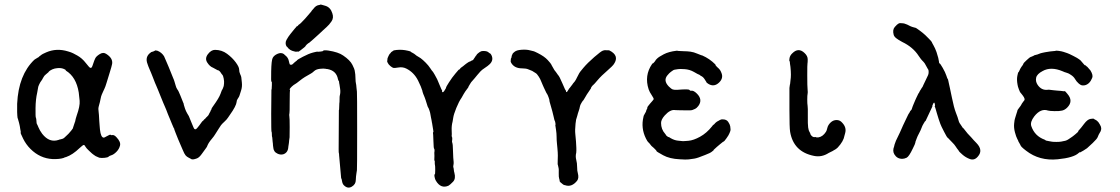

<svg xmlns="http://www.w3.org/2000/svg" viewBox="-20 -666 4963 851"><path d="M153 -415 165 -424Q165 -425 185 -434Q231 -454 282 -438Q288 -436 294.5 -434Q301 -432 322.5 -420Q344 -408 360.5 -386.5Q377 -365 381 -365Q385 -365 387 -368Q389 -371 393.5 -385Q398 -399 402.5 -408Q407 -417 422.5 -426.5Q438 -436 451 -427Q481 -408 477 -383Q475 -372 466.5 -345Q458 -318 452.5 -299.5Q447 -281 443 -273Q439 -265 436.5 -259Q434 -253 431 -246.5Q428 -240 425.5 -226.5Q423 -213 419.5 -201.5Q416 -190 416 -183.5Q416 -177 417 -172Q418 -167 418.5 -156.5Q419 -146 420 -130Q421 -114 421.5 -110Q422 -106 423 -92Q427 -56 440 -56Q443 -56 451 -61Q468 -71 470.5 -68.5Q473 -66 476 -67Q485 -70 496 -58Q516 -37 512 -21Q508 -5 496 7Q484 19 474 22Q464 25 461 28.5Q458 32 443.5 33.5Q429 35 420 33Q407 28 404 26Q401 24 394.5 19.5Q388 15 381.5 8.5Q375 2 374.5 2Q374 2 370 -2.5Q366 -7 365 -7.5Q364 -8 360 -14Q355 -24 351 -23.5Q347 -23 333 -10Q302 20 273 30Q267 31 262 34Q244 40 213 39Q157 36 115 -6Q95 -26 82.5 -51.5Q70 -77 71.5 -78Q73 -79 71.5 -85Q70 -91 69.5 -95.5Q69 -100 68.5 -102.5Q68 -105 67.5 -108Q67 -111 65.5 -117Q64 -123 63.5 -125Q63 -127 62 -130L59 -141L58 -142Q55 -164 56 -206Q62 -334 132 -401Q137 -405 138 -405Q139 -405 143 -408Q147 -411 147 -410.5Q147 -410 150 -412Q153 -414 153 -415ZM304 -101 310 -119Q310 -121 312 -125Q314 -129 314 -132Q314 -135 320 -154Q335 -196 333 -219Q331 -242 329 -256Q318 -325 272 -353Q271 -354 271.5 -355Q272 -356 266 -359Q253 -366 234 -364Q210 -362 193 -346Q201 -351 196 -347L183 -336Q176 -331 171 -321Q166 -311 162.5 -307Q159 -303 154 -292.5Q149 -282 149 -278.5Q149 -275 145 -256Q138 -226 137.5 -187Q137 -148 139 -144.5Q141 -141 141.5 -129.5Q142 -118 143.5 -116.5Q145 -115 150.5 -101.5Q156 -88 167 -73Q199 -32 240 -46Q244 -48 246.5 -48Q249 -48 252.5 -49.5Q256 -51 259 -51.5Q262 -52 272.5 -62.5Q283 -73 283.5 -73Q284 -73 287 -77Q290 -81 293.5 -84.5Q297 -88 298 -90Q299 -92 300 -93Q301 -94 302 -95.5Q303 -97 303.5 -98.5Q304 -100 304 -101Z M946 -354 924 -366Q910 -371 898.5 -389Q887 -407 901.5 -426Q916 -445 933 -445Q963 -445 986.5 -427.5Q1010 -410 1025 -389.5Q1040 -369 1040 -358Q1040 -347 1044.5 -337.5Q1049 -328 1049.5 -323.5Q1050 -319 1052 -300Q1054 -281 1048.5 -264.5Q1043 -248 1041.5 -242.5Q1040 -237 1034.5 -229.5Q1029 -222 1029 -215Q1027 -196 999 -157Q996 -153 990.5 -144.5Q985 -136 974.5 -126.5Q964 -117 959.5 -111Q955 -105 950 -96.5Q945 -88 940.5 -81.5Q936 -75 933.5 -70.5Q931 -66 927.5 -61.5Q924 -57 920 -52Q916 -47 911.5 -41.5Q907 -36 905 -32Q903 -28 900.5 -23.5Q898 -19 898 -17.5Q898 -16 891 -6.5Q884 3 873.5 17.5Q863 32 853 36Q832 44 826 38Q825 37 816.5 33Q808 29 802.5 22.5Q797 16 789.5 -2.5Q782 -21 778.5 -28Q775 -35 769.5 -49Q764 -63 758.5 -76.5Q753 -90 753 -91L752 -96Q751 -95 742.5 -116Q734 -137 732 -141.5Q730 -146 729 -148.5Q728 -151 723.5 -162Q719 -173 717 -179Q715 -185 711.5 -192Q708 -199 703.5 -210.5Q699 -222 692.5 -237.5Q686 -253 680 -268.5Q674 -284 672 -287.5Q670 -291 667 -299Q664 -307 657.5 -323.5Q651 -340 649.5 -343.5Q648 -347 643.5 -357.5Q639 -368 637.5 -372Q636 -376 634 -382Q621 -415 649 -434L650 -435Q650 -435 653.5 -436Q657 -437 661 -438.5Q665 -440 666 -441Q668 -444 678 -441Q696 -434 707 -417Q710 -411 717 -394Q724 -377 727.5 -369.5Q731 -362 736 -348.5Q741 -335 746.5 -322.5Q752 -310 753 -305.5Q754 -301 756 -295.5Q758 -290 759 -285.5Q760 -281 761.5 -278Q763 -275 765.5 -270.5Q768 -266 769 -265.5Q770 -265 779.5 -242.5Q789 -220 791.5 -212.5Q794 -205 795 -204H794Q801 -180 804.5 -173.5Q808 -167 810 -163Q812 -159 814.5 -155.5Q817 -152 819 -146.5Q821 -141 822 -139Q823 -137 831 -117Q839 -97 841 -95Q846 -91 850.5 -95Q855 -99 864 -111Q878 -131 879 -130Q880 -130 883 -134Q886 -138 887 -138Q888 -138 889.5 -140Q891 -142 892 -143Q896 -148 896 -147Q905 -156 905 -157.5Q905 -159 906 -160Q907 -161 907 -162Q907 -163 910 -167.5Q913 -172 913 -173.5Q913 -175 915.5 -178.5Q918 -182 917.5 -183.5Q917 -185 925 -196Q951 -232 957.5 -250.5Q964 -269 965 -269Q966 -269 967.5 -273.5Q969 -278 970 -280Q971 -282 971.5 -284.5Q972 -287 972 -287.5Q972 -288 973 -296.5Q974 -305 971.5 -318Q969 -331 965.5 -334.5Q962 -338 958.5 -344Q955 -350 950 -353Q945 -356 945 -355.5Q945 -355 946 -354Z M1492 123 1483 22Q1483 14 1482 13Q1481 12 1481 -5L1482 -178Q1482 -178 1482.5 -178.5Q1483 -179 1483 -181L1484 -208Q1485 -211 1485 -225.5Q1485 -240 1486 -242Q1490 -257 1487.5 -272.5Q1485 -288 1484.5 -292.5Q1484 -297 1483.5 -297Q1483 -297 1483 -301.5Q1483 -306 1481.5 -307Q1480 -308 1478 -315Q1471 -353 1431 -360Q1426 -360 1424 -361Q1415 -363 1398 -361Q1381 -359 1372.5 -351Q1364 -343 1358 -340Q1328 -324 1310 -309.5Q1292 -295 1287.5 -293Q1283 -291 1273.5 -282.5Q1264 -274 1264 -269V-267L1265 -268H1266Q1264 -265 1264 -216Q1264 -167 1263 -165Q1261 -156 1262.5 -150Q1264 -144 1264 -102.5Q1264 -61 1263.5 -57.5Q1263 -54 1262.5 -50.5Q1262 -47 1261.5 -43Q1261 -39 1261 -36.5Q1261 -34 1260 -28.5Q1259 -23 1258 -16Q1257 11 1235 18Q1222 21 1210 15Q1192 7 1191 -14Q1190 -21 1190 -21.5Q1190 -22 1189.5 -29.5Q1189 -37 1188.5 -37.5Q1188 -38 1187.5 -48Q1187 -58 1186 -59.5Q1185 -61 1185 -71Q1185 -81 1183.5 -82Q1182 -83 1182 -162L1183 -270L1184 -269Q1184 -272 1185 -289Q1186 -306 1183 -304Q1181 -303 1182 -350.5Q1183 -398 1188.5 -409Q1194 -420 1209 -427Q1226 -435 1239 -426Q1240 -425 1239.5 -425Q1239 -425 1244 -421Q1257 -411 1260 -396.5Q1263 -382 1265 -380Q1273 -377 1278 -382.5Q1283 -388 1285.5 -389.5Q1288 -391 1288.5 -392Q1289 -393 1293 -395.5Q1297 -398 1297 -399.5Q1297 -401 1322.5 -414.5Q1348 -428 1367 -433Q1386 -438 1387.5 -437Q1389 -436 1400.5 -437.5Q1412 -439 1412 -440Q1412 -445 1435 -442Q1480 -435 1501 -420Q1532 -399 1542 -378.5Q1552 -358 1552 -354Q1552 -350 1553.5 -344.5Q1555 -339 1555.5 -320.5Q1556 -302 1557.5 -297Q1559 -292 1560 -277.5Q1561 -263 1562 -259.5Q1563 -256 1563 -85.5Q1563 85 1562 88.5Q1561 92 1560 101Q1559 110 1558 116Q1557 122 1557 132Q1557 151 1539 161.5Q1521 172 1504 155Q1498 149 1496 137Q1494 125 1493 125Q1492 125 1492 123ZM1453 -607Q1460 -587 1449.5 -571.5Q1439 -556 1427.5 -546Q1416 -536 1410.5 -530.5Q1405 -525 1394.5 -515.5Q1384 -506 1368.5 -492Q1353 -478 1350.5 -476.5Q1348 -475 1346 -474Q1344 -473 1339 -468Q1334 -463 1334 -462Q1335 -461 1328 -455.5Q1321 -450 1312 -443Q1303 -436 1301.5 -437Q1300 -438 1295.5 -437Q1291 -436 1285 -438Q1264 -442 1253 -458L1251 -460H1250Q1242 -475 1250 -489.5Q1258 -504 1267 -515Q1276 -526 1279.5 -530.5Q1283 -535 1286 -538.5Q1289 -542 1291 -544Q1293 -546 1294 -548Q1297 -551 1297.5 -550Q1298 -549 1301 -553Q1304 -557 1305 -557Q1306 -557 1308.5 -559.5Q1311 -562 1311.5 -562Q1312 -562 1313.5 -564Q1315 -566 1319 -569.5Q1323 -573 1332 -583Q1341 -593 1342 -594.5Q1343 -596 1351 -605Q1359 -614 1360 -615.5Q1361 -617 1361 -617.5Q1361 -618 1362.5 -619.5Q1364 -621 1370 -628Q1380 -642 1395 -644Q1398 -644 1399.5 -645.5Q1401 -647 1423 -640Q1445 -633 1453 -607Z M1892 -127Q1893 -127 1893 -122Q1893 -122 1892 -127ZM1891 -130V-131Q1892 -131 1891 -130ZM2123 -440Q2138 -440 2144.5 -434.5Q2151 -429 2152.5 -429Q2154 -429 2158 -422Q2169 -400 2151 -382Q2143 -374 2129 -365Q2115 -356 2109 -349Q2103 -342 2095.5 -333.5Q2088 -325 2084 -319.5Q2080 -314 2074 -308Q2068 -302 2064.5 -295.5Q2061 -289 2058.5 -285.5Q2056 -282 2056.5 -281Q2057 -280 2049.5 -270.5Q2042 -261 2035 -249Q2028 -237 2026 -233Q2014 -216 2002.5 -187.5Q1991 -159 1989 -145Q1987 -131 1986 -127Q1981 -109 1982 -87.5Q1983 -66 1982 -65L1983 -58Q1985 -58 1984.5 -49.5Q1984 -41 1983.5 -39Q1983 -37 1985 -32.5Q1987 -28 1987.5 -4.5Q1988 19 1989 33Q1992 56 1990 64Q1988 72 1989.5 76Q1991 80 1991.5 87Q1992 94 1994 100Q2001 126 1988 139.5Q1975 153 1968 157Q1934 172 1912 135Q1908 129 1906 117.5Q1904 106 1907 107Q1909 107 1909 88Q1909 69 1908 66Q1907 63 1907 56.5Q1907 50 1907 48L1906 47L1905 42Q1906 23 1905 11L1906 3Q1906 -7 1904 -7Q1902 -8 1901 -42Q1900 -76 1899 -78L1900 -80Q1902 -80 1900 -90.5Q1898 -101 1897 -108.5Q1896 -116 1895 -121Q1894 -126 1893 -132Q1892 -138 1890 -146.5Q1888 -155 1887.5 -160.5Q1887 -166 1883 -177.5Q1879 -189 1877.5 -190Q1876 -191 1872 -205Q1868 -219 1866.5 -222.5Q1865 -226 1863 -232.5Q1861 -239 1858 -245Q1855 -251 1855 -253Q1852 -260 1852 -261H1853L1845 -283Q1845 -283 1842 -289.5Q1839 -296 1833 -309Q1815 -345 1781 -362Q1765 -370 1747 -367Q1729 -364 1724 -365Q1719 -366 1710.5 -373Q1702 -380 1698.5 -387.5Q1695 -395 1696 -396Q1697 -397 1697 -401.5Q1697 -406 1697.5 -407Q1698 -408 1699 -411Q1700 -414 1701 -415.5Q1702 -417 1702 -418L1707 -427Q1708 -427 1708.5 -428Q1709 -429 1711.5 -431.5Q1714 -434 1714 -435L1723 -441Q1723 -443 1737 -444.5Q1751 -446 1763.5 -445Q1776 -444 1788.5 -441Q1801 -438 1800.5 -437Q1800 -436 1808 -432Q1816 -428 1821 -423.5Q1826 -419 1830 -417Q1834 -415 1839 -411.5Q1844 -408 1844.5 -408Q1845 -408 1849.5 -404Q1854 -400 1855.5 -399Q1857 -398 1867 -388Q1879 -376 1887.5 -363Q1896 -350 1897 -350Q1898 -350 1907 -334.5Q1916 -319 1917.5 -315Q1919 -311 1922 -304.5Q1925 -298 1931 -283Q1937 -268 1939 -266Q1941 -264 1940 -264Q1939 -264 1939 -262Q1942 -249 1954 -271Q1958 -277 1957 -278Q1956 -279 1970 -301Q1984 -323 1998.5 -340Q2013 -357 2013 -357Q2015 -356 2018.5 -360.5Q2022 -365 2022 -365L2033 -373Q2033 -373 2036 -375.5Q2039 -378 2039 -378Q2039 -378 2046 -383.5Q2053 -389 2054 -389Q2055 -389 2056.5 -390.5Q2058 -392 2059.5 -392Q2061 -392 2061.5 -393Q2062 -394 2062.5 -393.5Q2063 -393 2064 -394Q2065 -395 2065.5 -394.5Q2066 -394 2069 -396.5Q2072 -399 2072 -398.5Q2072 -398 2073.5 -398.5Q2075 -399 2076 -399.5Q2077 -400 2077.5 -401Q2078 -402 2079 -403.5Q2080 -405 2084.5 -411.5Q2089 -418 2089 -418.5Q2089 -419 2090.5 -420Q2092 -421 2092.5 -423Q2093 -425 2098.5 -429.5Q2104 -434 2105 -434.5Q2106 -435 2107.5 -436Q2109 -437 2109 -437Q2109 -437 2112 -438Q2115 -439 2115 -439.5Q2115 -440 2123 -440Z M2535 -318 2547 -341Q2547 -343 2565.5 -365Q2584 -387 2614 -413Q2644 -439 2652 -441.5Q2660 -444 2661.5 -443.5Q2663 -443 2680 -443Q2727 -420 2701 -382Q2695 -373 2673 -354Q2645 -330 2629 -311Q2613 -292 2610 -290Q2607 -288 2603 -282.5Q2599 -277 2599.5 -276Q2600 -275 2599.5 -275Q2599 -275 2598 -272.5Q2597 -270 2589 -259Q2581 -248 2575 -237Q2569 -226 2567.5 -224.5Q2566 -223 2565.5 -221.5Q2565 -220 2564.5 -220.5Q2564 -221 2557.5 -210.5Q2551 -200 2550 -192.5Q2549 -185 2545 -174Q2541 -163 2539 -154L2533 -134V-132Q2532 -126 2531 -118Q2528 -89 2530 -71.5Q2532 -54 2533 -38.5Q2534 -23 2534.5 -10.5Q2535 2 2534 11Q2530 27 2534 42Q2538 57 2538 74.5Q2538 92 2541 101Q2547 123 2538 135Q2514 165 2485 155L2482 154Q2482 156 2475 151Q2460 140 2460.5 136.5Q2461 133 2458.5 126Q2456 119 2456.5 100.5Q2457 82 2456 80L2453 66Q2451 65 2452 43Q2453 21 2452 9Q2451 -3 2450.5 -10Q2450 -17 2448.5 -31Q2447 -45 2447 -59.5Q2447 -74 2444.5 -90.5Q2442 -107 2441.5 -110Q2441 -113 2442 -113Q2443 -113 2441.5 -121.5Q2440 -130 2439 -130Q2438 -130 2433.5 -150.5Q2429 -171 2421.5 -196Q2414 -221 2415 -221.5Q2416 -222 2411.5 -234.5Q2407 -247 2404.5 -250Q2402 -253 2398.5 -261Q2395 -269 2390 -279Q2385 -289 2384.5 -291.5Q2384 -294 2380.5 -301Q2377 -308 2376 -311.5Q2375 -315 2367.5 -327Q2360 -339 2353.5 -342.5Q2347 -346 2343 -349Q2339 -352 2335.5 -353Q2332 -354 2322 -358.5Q2312 -363 2294 -363Q2260 -363 2246 -387Q2243 -393 2243.5 -394Q2244 -395 2244 -401Q2244 -407 2245.5 -408Q2247 -409 2247.5 -414.5Q2248 -420 2250.5 -424Q2253 -428 2252.5 -428.5Q2252 -429 2261 -436.5Q2270 -444 2292 -445.5Q2314 -447 2328.5 -443Q2343 -439 2345 -439Q2347 -439 2363 -431Q2393 -416 2407.5 -400Q2422 -384 2423 -381Q2424 -378 2426 -375Q2428 -372 2431.5 -365.5Q2435 -359 2436 -357.5Q2437 -356 2439 -353Q2441 -350 2443.5 -347.5Q2446 -345 2448.5 -340.5Q2451 -336 2453 -334Q2459 -329 2472.5 -297Q2486 -265 2488 -264.5Q2490 -264 2489 -263Q2488 -259 2490 -258Q2492 -257 2494.5 -260.5Q2497 -264 2500.5 -270Q2504 -276 2505 -276L2518 -293Q2518 -293 2519.5 -295.5Q2521 -298 2524.5 -301.5Q2528 -305 2531 -310.5Q2534 -316 2534.5 -316.5Q2535 -317 2535 -318Z M2978 -441H2983Q2983 -440 2990.5 -440Q2998 -440 3011.5 -439Q3025 -438 3025.5 -438.5Q3026 -439 3040.5 -437Q3055 -435 3071 -428Q3087 -421 3087.5 -421.5Q3088 -422 3093 -420Q3125 -406 3150 -381Q3152 -378 3151.5 -377.5Q3151 -377 3156 -371.5Q3161 -366 3161.5 -366Q3162 -366 3163.5 -364.5Q3165 -363 3169.5 -358Q3174 -353 3178 -342Q3187 -319 3167 -300Q3145 -279 3120 -294Q3111 -300 3111 -301.5Q3111 -303 3108 -307Q3105 -311 3103 -315Q3096 -326 3086 -330Q3085 -331 3081.5 -333.5Q3078 -336 3076.5 -336Q3075 -336 3056 -347Q3037 -358 3014.5 -359.5Q2992 -361 2985 -359.5Q2978 -358 2972.5 -357.5Q2967 -357 2963.5 -354.5Q2960 -352 2953.5 -347.5Q2947 -343 2938 -332Q2919 -309 2944 -283Q2955 -272 2962 -269.5Q2969 -267 2983 -268Q3032 -272 3035.5 -267.5Q3039 -263 3043 -264Q3054 -266 3069 -251Q3096 -224 3075 -196Q3067 -186 3061 -183.5Q3055 -181 3049 -178.5Q3043 -176 3016 -177Q2989 -178 2985 -177.5Q2981 -177 2973 -178Q2951 -182 2926 -154Q2910 -136 2910 -121Q2910 -93 2928 -73Q2931 -70 2931 -68.5Q2931 -67 2936.5 -62.5Q2942 -58 2943.5 -58.5Q2945 -59 2952 -54Q2969 -44 2985.5 -42.5Q3002 -41 3005.5 -40.5Q3009 -40 3031.5 -42Q3054 -44 3083 -60Q3112 -76 3136 -106Q3141 -113 3142 -113Q3144 -113 3147 -117Q3150 -121 3150.5 -121Q3151 -121 3153.5 -123.5Q3156 -126 3156.5 -126Q3157 -126 3159 -127.5Q3161 -129 3161.5 -129Q3162 -129 3165.5 -131Q3169 -133 3169.5 -133.5Q3170 -134 3172 -134.5Q3174 -135 3175 -136Q3176 -137 3183 -137Q3200 -137 3207.5 -126Q3215 -115 3216.5 -106.5Q3218 -98 3218 -92.5Q3218 -87 3216 -82.5Q3214 -78 3213 -75Q3210 -67 3199.5 -52.5Q3189 -38 3187.5 -38.5Q3186 -39 3181 -34.5Q3176 -30 3170.5 -26Q3165 -22 3157.5 -15Q3150 -8 3146 -4.5Q3142 -1 3143 -1V0Q3142 0 3135.5 6Q3129 12 3105 21Q3071 35 3057.5 37Q3044 39 3032.5 40.5Q3021 42 2993 40Q2948 38 2919 22Q2890 6 2890 4Q2890 2 2886.5 -1.5Q2883 -5 2877.5 -10.5Q2872 -16 2870 -17Q2868 -18 2862.5 -25.5Q2857 -33 2853.5 -35.5Q2850 -38 2843 -52Q2820 -98 2832 -148Q2833 -154 2834.5 -155.5Q2836 -157 2838 -162Q2840 -167 2841 -167.5Q2842 -168 2843.5 -172.5Q2845 -177 2845 -178Q2845 -179 2847.5 -183Q2850 -187 2849 -188Q2848 -192 2861.5 -207Q2875 -222 2877 -225.5Q2879 -229 2869 -243.5Q2859 -258 2855 -270Q2835 -331 2870 -382Q2875 -388 2874 -385L2873 -384Q2877 -387 2881.5 -392.5Q2886 -398 2885.5 -398.5Q2885 -399 2892.5 -406.5Q2900 -414 2922 -425.5Q2944 -437 2978 -441Z M3589 -58 3593 -59Q3599 -56 3607 -57Q3627 -60 3641 -82Q3644 -86 3647 -99Q3650 -112 3661.5 -123Q3673 -134 3688 -134Q3703 -134 3713 -122Q3733 -101 3726 -76Q3725 -72 3723 -65Q3719 -40 3693 -12Q3684 -4 3682 -3.5Q3680 -3 3675 0.5Q3670 4 3663 7Q3656 10 3653 12Q3622 32 3588 25Q3497 7 3482 -82Q3479 -100 3479 -178V-276L3481 -291Q3482 -291 3482.5 -299Q3483 -307 3483.5 -308.5Q3484 -310 3485 -322Q3486 -334 3485 -351Q3484 -368 3483.5 -369.5Q3483 -371 3482.5 -376.5Q3482 -382 3481.5 -383Q3481 -384 3481 -388.5Q3481 -393 3480 -394Q3477 -397 3479.5 -409Q3482 -421 3492 -430Q3519 -457 3546 -431Q3560 -418 3560 -403Q3560 -388 3559 -385Q3558 -382 3558 -332Q3558 -282 3559.5 -269Q3561 -256 3559.5 -250Q3558 -244 3558 -224.5Q3558 -205 3559.5 -197.5Q3561 -190 3560.5 -152.5Q3560 -115 3562 -101Q3564 -87 3568 -81Q3572 -75 3571.5 -74Q3571 -73 3572 -71.5Q3573 -70 3574 -68Q3580 -59 3589 -58Z M4066 -277 4069 -281Q4069 -281 4073 -290Q4077 -299 4084 -313Q4091 -327 4093.5 -333Q4096 -339 4096 -346Q4096 -353 4095 -356Q4094 -359 4093.5 -359Q4093 -359 4093 -359.5Q4093 -360 4091.5 -362Q4090 -364 4084 -375.5Q4078 -387 4076 -388.5Q4074 -390 4072.5 -392.5Q4071 -395 4070 -395L4062 -404Q4062 -404 4052 -418Q4027 -457 3979 -480Q3962 -489 3952.5 -496.5Q3943 -504 3941 -512Q3935 -534 3946 -546.5Q3957 -559 3962.5 -561.5Q3968 -564 3969.5 -563.5Q3971 -563 3978 -563Q3988 -563 4001 -557Q4018 -548 4022.5 -547Q4027 -546 4031 -544.5Q4035 -543 4037 -543Q4039 -543 4044.5 -539Q4050 -535 4056.5 -530.5Q4063 -526 4069.5 -520.5Q4076 -515 4081 -510.5Q4086 -506 4098 -493.5Q4110 -481 4110 -479.5Q4110 -478 4117.5 -465Q4125 -452 4131 -435Q4141 -404 4141.5 -394.5Q4142 -385 4144.5 -385Q4147 -385 4158.5 -365Q4170 -345 4174.5 -331Q4179 -317 4180.5 -316Q4182 -315 4183 -309Q4184 -303 4186 -295Q4188 -287 4190 -277Q4195 -255 4199 -234Q4208 -189 4217 -166Q4226 -143 4227 -137.5Q4228 -132 4230.5 -126Q4233 -120 4237 -115Q4241 -110 4244 -104.5Q4247 -99 4250 -97L4249 -99Q4270 -71 4285 -57Q4295 -45 4308 -32Q4339 0 4314 28Q4299 46 4279 39Q4260 32 4245.5 19Q4231 6 4231 5Q4231 4 4228 0Q4222 -7 4216 -16.5Q4210 -26 4200.5 -35Q4191 -44 4186 -50Q4181 -56 4179.5 -56Q4178 -56 4164.5 -82Q4151 -108 4148 -116.5Q4145 -125 4140.5 -138Q4136 -151 4132.5 -164Q4129 -177 4127.5 -181.5Q4126 -186 4125 -189.5Q4124 -193 4123 -194.5Q4122 -196 4123.5 -196.5Q4125 -197 4124 -201.5Q4123 -206 4122.5 -208.5Q4122 -211 4120 -211Q4118 -211 4116 -206Q4114 -201 4113 -199Q4111 -195 4113 -195L4082 -129Q4082 -129 4081 -129Q4080 -129 4079 -127Q4078 -125 4073 -117Q4068 -109 4064.5 -99Q4061 -89 4053.5 -75Q4046 -61 4043.5 -53.5Q4041 -46 4039 -41.5Q4037 -37 4037 -33.5Q4037 -30 4026 -8Q4009 28 3998.5 33Q3988 38 3979 38Q3956 38 3944 18Q3935 3 3943 -17Q3944 -21 3945 -25.5Q3946 -30 3951 -42Q3959 -58 3968.5 -78.5Q3978 -99 3979 -102Q3980 -105 3982 -109Q3987 -119 3997.5 -141.5Q4008 -164 4009 -164Q4010 -164 4012 -169Q4014 -174 4017.5 -177Q4021 -180 4021.5 -183.5Q4022 -187 4024 -191Q4026 -195 4026 -196.5Q4026 -198 4031 -208.5Q4036 -219 4036.5 -221.5Q4037 -224 4041 -231.5Q4045 -239 4048 -246Q4051 -253 4051.5 -252.5Q4052 -252 4054.5 -257.5Q4057 -263 4057.5 -263.5Q4058 -264 4059.5 -266.5Q4061 -269 4061.5 -269.5Q4062 -270 4063 -272Q4064 -274 4064 -274Z M4858 -83Q4862 -90 4858 -82ZM4799 -370 4813 -354Q4826 -333 4821 -321Q4810 -293 4788 -288Q4776 -286 4769.5 -290Q4763 -294 4763.5 -294Q4764 -294 4760 -297Q4751 -305 4745 -315.5Q4739 -326 4727.5 -333.5Q4716 -341 4714.5 -341Q4713 -341 4709 -343Q4705 -345 4703 -345Q4701 -345 4690 -350Q4638 -372 4601 -351Q4576 -338 4572.5 -321.5Q4569 -305 4579 -290Q4596 -265 4623 -268Q4628 -269 4629 -268.5Q4630 -268 4637 -267.5Q4644 -267 4649.5 -266Q4655 -265 4665 -264.5Q4675 -264 4678 -263.5Q4681 -263 4683.5 -263Q4686 -263 4691 -262Q4696 -261 4698.5 -262Q4701 -263 4711 -250Q4739 -218 4710 -189Q4700 -179 4688 -176Q4676 -173 4653.5 -173.5Q4631 -174 4625 -176Q4593 -187 4564 -150Q4545 -125 4551 -107Q4566 -63 4610 -47Q4614 -45 4614 -44.5Q4614 -44 4616 -43Q4620 -42 4628.5 -40.5Q4637 -39 4642.5 -38Q4648 -37 4662.5 -37Q4677 -37 4684 -38.5Q4691 -40 4696 -41Q4706 -42 4717 -49.5Q4728 -57 4731 -59Q4734 -61 4734.5 -61.5Q4735 -62 4739 -65Q4743 -68 4747 -71.5Q4751 -75 4755.5 -79Q4760 -83 4759 -84Q4758 -85 4764 -91Q4770 -97 4785 -117Q4800 -137 4813.5 -139Q4827 -141 4828 -139.5Q4829 -138 4834.5 -135.5Q4840 -133 4840.5 -132Q4841 -131 4845 -128Q4849 -125 4855 -114Q4866 -97 4857 -82Q4848 -67 4845.5 -59Q4843 -51 4823.5 -32.5Q4804 -14 4798 -9Q4784 1 4765 11L4768 8Q4765 8 4761 12Q4739 33 4668 40Q4587 48 4528 2Q4503 -17 4503 -23Q4503 -24 4498 -32Q4493 -40 4493.5 -40.5Q4494 -41 4489 -50Q4484 -59 4478.5 -79.5Q4473 -100 4475 -118.5Q4477 -137 4478.5 -140Q4480 -143 4482 -151.5Q4484 -160 4486.5 -166Q4489 -172 4489 -175Q4489 -178 4497 -188Q4505 -198 4507 -202.5Q4509 -207 4513 -212Q4517 -217 4517 -217.5Q4517 -218 4519 -220Q4526 -226 4513 -243Q4511 -245 4507.5 -250Q4504 -255 4502.5 -256Q4501 -257 4496 -270Q4491 -283 4490 -291Q4486 -313 4489 -329Q4492 -345 4494 -346Q4496 -347 4498.5 -353.5Q4501 -360 4502 -361Q4503 -362 4505 -366Q4507 -370 4507.5 -370Q4508 -370 4512 -376Q4516 -382 4516 -384Q4516 -386 4530.5 -399.5Q4545 -413 4548 -413.5Q4551 -414 4554 -415.5Q4557 -417 4558 -417.5Q4559 -418 4560 -418Q4562 -421 4570 -422.5Q4578 -424 4584.5 -427Q4591 -430 4600.5 -432Q4610 -434 4612.5 -434.5Q4615 -435 4622 -436Q4629 -437 4634.5 -438Q4640 -439 4649.5 -439.5Q4659 -440 4659.5 -441Q4660 -442 4672.5 -440.5Q4685 -439 4694 -436Q4703 -433 4710.5 -430.5Q4718 -428 4737.5 -418Q4757 -408 4762.5 -403.5Q4768 -399 4768.5 -399Q4769 -399 4769 -398.5Q4769 -398 4772.5 -394.5Q4776 -391 4782 -383.5Q4788 -376 4789 -377Q4790 -378 4794.5 -373.5Q4799 -369 4799 -370Z"/></svg>

Font: TT2020 Style E
Style: Regular
Weight: 400
Version: Version 00.2